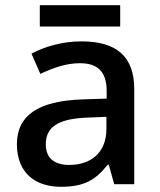

<svg xmlns="http://www.w3.org/2000/svg" viewBox="-20 -708 615 738"><path d="M442 -688H133V-606H442ZM293 -549C220 -549 152 -529 101 -502L135 -424C182 -446 232 -465 287 -465C352 -465 390 -436 390 -358V-329L297 -326C126 -320 45 -264 45 -154C45 -42 117 10 214 10C304 10 347 -16 394 -75H398L419 0H496V-365C496 -491 428 -549 293 -549ZM317 -256 389 -259V-212C389 -119 327 -74 246 -74C193 -74 156 -97 156 -153C156 -215 196 -252 317 -256Z"/></svg>

Font: Noto Sans Balinese Medium
Style: Regular
Weight: 500
Designer: Aditya Bayu, David Williams
Foundry: David Williams
Version: Version 2.005